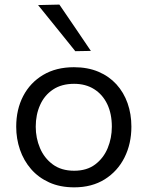

<svg xmlns="http://www.w3.org/2000/svg" viewBox="-20 -798 637 829"><path d="M300.5 10.9Q239.2 10.9 192.5 -10.3Q145.7 -31.5 114 -68.1Q82.3 -104.7 66.1 -152Q50 -199.2 50 -251Q50 -325.3 80.1 -383.2Q110.3 -441.2 166.3 -474.5Q222.2 -507.8 299.2 -507.8Q358.5 -507.8 404.6 -488.4Q450.6 -469 482.6 -434Q514.5 -398.9 530.9 -352.2Q547.3 -305.5 547.3 -251Q547.3 -177.3 517.5 -117.9Q487.7 -58.6 432.3 -23.8Q376.8 10.9 300.5 10.9ZM300.3 -60.8Q355 -60.8 391 -88Q427.1 -115.2 445 -158.6Q462.9 -201.9 462.9 -251Q462.9 -306.9 443 -348.5Q423 -390.1 386.4 -413.1Q349.9 -436.1 300 -436.1Q246 -436.1 209 -411.5Q172 -386.9 153.2 -344.8Q134.3 -302.8 134.3 -251Q134.3 -201.9 152.7 -158.6Q171.1 -115.2 208 -88Q244.9 -60.8 300.3 -60.8ZM305.1 -577Q278.7 -610 252.1 -642.9Q225.4 -675.7 198.6 -709.1Q171.7 -742.4 144.4 -776.1L236.4 -778.2Q270.2 -728.5 304.2 -678.8Q338.2 -629 372.3 -578.2Z"/></svg>

Font: Commissioner Thin
Style: Regular
Weight: 100
Designer: Kostas Bartsokas
Foundry: Kostas Bartsokas
Version: Version 1.001;gftools[0.9.23]